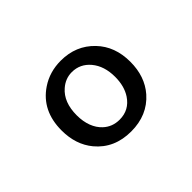

<svg xmlns="http://www.w3.org/2000/svg" viewBox="-104 -874 1208 1208"><g transform="rotate(-45 500.0 -269.5)"><path d="M501 -584Q635.3 -584 722.7 -492.7Q805.7 -406.2 805.7 -269.5Q805.7 -138.7 731.4 -53.7Q644.5 44.9 499.5 44.9Q350.1 44.9 263.2 -59.6Q193.8 -143.6 193.8 -269.5Q193.8 -444.8 324.2 -532.2Q401.4 -584 501 -584ZM499 -483.9Q441.9 -483.9 396.5 -444.3Q328.6 -385.7 328.6 -269.5Q328.6 -214.8 345.2 -170.9Q361.3 -128.9 391.1 -101.1Q436 -59.1 500.5 -59.1Q585.9 -59.1 633.8 -130.9Q670.9 -187 670.9 -270Q670.9 -366.2 621.1 -425.8Q572.3 -483.9 499 -483.9Z"/></g></svg>

Font: FORM UDPGothic
Style: Bold
Weight: 700
Foundry: Pronama LLC
Version: Version 1.051